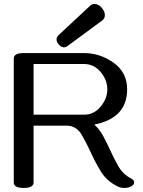

<svg xmlns="http://www.w3.org/2000/svg" viewBox="-20 -928 715 960"><path d="M299.8 -691.4Q285.6 -691.4 273.4 -706.1Q262.7 -718.3 262.7 -731Q262.7 -742.7 272.5 -752L430.2 -898.9Q439.9 -908.2 452.1 -908.2Q474.6 -908.2 491.7 -885.3Q504.4 -868.7 504.4 -852.1Q504.4 -835.4 491.2 -825.7L317.4 -697.8Q309.1 -691.4 299.8 -691.4ZM601.6 11.7Q582.5 11.7 568.4 4.4Q512.7 -23.4 484.4 -70.3Q456.1 -117.2 433.6 -166.5Q417 -203.6 389.9 -251.7Q362.8 -299.8 313.5 -299.8H147.9V-15.6Q147.9 11.7 98.1 11.7Q48.8 11.7 48.8 -15.6V-635.3Q48.8 -662.6 98.1 -662.6H400.4Q480 -662.6 547.9 -614.3Q615.7 -565.9 615.7 -481.4Q615.7 -337.4 451.7 -305.2Q479 -279.8 496.8 -246.3Q514.6 -212.9 529.8 -179.7Q546.9 -141.1 570.8 -98.6Q594.7 -56.2 634.8 -36.1Q650.9 -27.8 650.9 -15.6Q650.9 -5.4 638.2 2.4Q624 11.7 601.6 11.7ZM400.4 -354.5Q449.7 -354.5 483.2 -395Q516.6 -435.5 516.6 -481.4Q516.6 -527.8 483.2 -567.9Q449.7 -607.9 400.4 -607.9H147.9V-354.5Z"/></svg>

Font: Gayathri
Style: Bold
Weight: 700
Designer: Binoy Dominic <binoy.domenic@gmail.com>
Foundry: SMC
Version: Version 1.000